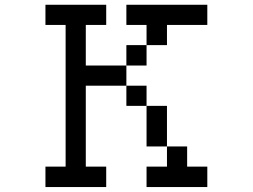

<svg xmlns="http://www.w3.org/2000/svg" viewBox="-20 -712 1040 790"><path d="M500 -609.4V-692.4H833V-609.4H667V-526.4H583V-609.4ZM167 -26.4H250V-609.4H167V-692.4H417V-609.4H333V-442.4H500V-359.4H333V-26.4H417V57.6H167ZM667 -109.4H583V-276.4H500V-359.4H583V-276.4H667ZM667 -109.4H750V-26.4H833V57.6H583V-26.4H667ZM583 -526.4V-442.4H500V-526.4Z"/></svg>

Font: KH Dot kagurazaka 12
Style: Regular
Weight: 400
Designer: Original version for X68000 by Keitarou Hiraki (http://hp.vector.co.jp/authors/VA000874/) / TrueType conversion by Homem
Version: Version 1.00.20150527